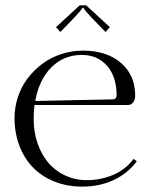

<svg xmlns="http://www.w3.org/2000/svg" viewBox="-20 -686 556 713"><path d="M34 0ZM300 -666.2 388 -585.2 372 -567.2 331 -609.2Q313.2 -627.5 301.6 -641.1Q290 -654.8 290 -657.2H286Q286 -654.8 274.4 -641.1Q262.8 -627.5 245 -609.2L204 -567.2L188 -585.2L276 -666.2ZM34 -248Q34 -288.8 46.9 -326.9Q59.8 -365 83.2 -395.8Q106.8 -426.5 138 -449.6Q169.2 -472.8 208 -485.4Q246.8 -498 288 -498Q376 -498 429 -452.6Q482 -407.2 482 -331Q482 -315.2 474.4 -305.6Q466.8 -296 454 -296H108.2Q105 -272.2 105 -244Q105 -196.2 119.2 -154.5Q133.5 -112.8 158.9 -82.4Q184.2 -52 221.6 -34.5Q259 -17 303 -17Q353.8 -17 400.2 -36.6Q446.8 -56.2 476 -96L488 -87Q454.5 -42.2 402.4 -17.6Q350.2 7 285 7Q229.5 7 182.6 -11.6Q135.8 -30.2 103.1 -63.5Q70.5 -96.8 52.2 -144.2Q34 -191.8 34 -248ZM110.8 -311 399 -317Q405.2 -317 409.1 -320.9Q413 -324.8 413 -332Q413 -401.2 377.6 -441.6Q342.2 -482 284 -482Q217 -482 171 -436.1Q125 -390.2 110.8 -311Z"/></svg>

Font: FogtwoNo5
Style: Regular
Weight: 400
Designer: gluk (gluksza@wp.pl)
Foundry: gluk (gluksza@wp.pl)
Version: Version 0.87